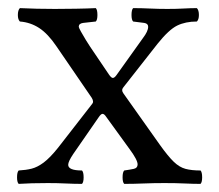

<svg xmlns="http://www.w3.org/2000/svg" viewBox="-20 -451 539 473"><path d="M202 -336 248 -268Q254 -259 258 -259Q262 -259 267 -266L332 -357Q345 -374 345 -385Q345 -393 335.5 -394.5Q326 -396 308 -398Q304 -402 304 -414Q304 -427 308 -431Q328 -431 349 -430Q370 -429 392 -429Q415 -429 432.5 -430Q450 -431 465 -431Q470 -426 470 -414Q470 -403 465 -398Q437 -398 416.5 -388Q396 -378 368 -343L284 -236Q278 -229 284 -221L374 -94Q394 -66 408 -52.5Q422 -39 437 -35Q452 -31 474 -31Q478 -27 478 -14Q478 -2 474 2Q456 2 435 1Q414 0 385 0Q358 0 333.5 1Q309 2 286 2Q282 -2 282 -14Q282 -27 286 -31Q300 -33 309.5 -35Q319 -37 319 -46Q319 -57 299 -84L241 -164Q237 -170 233 -170.5Q229 -171 223 -162L160 -71Q148 -53 148 -45Q148 -31 182 -31Q186 -27 186 -14Q186 -2 182 2Q163 2 142 1Q121 0 98 0Q76 0 58.5 0.5Q41 1 26 2Q22 -2 22 -14Q22 -27 26 -31Q44 -32 58 -35.5Q72 -39 87.5 -50.5Q103 -62 123 -87L207 -195Q212 -200 206 -210L119 -337Q98 -368 76.5 -382Q55 -396 29 -398Q24 -403 24 -414Q24 -426 29 -431Q49 -430 71 -429.5Q93 -429 115 -429Q138 -429 167 -429.5Q196 -430 216 -431Q220 -427 220 -414Q220 -402 216 -398Q195 -396 184.5 -394.5Q174 -393 174 -385Q174 -383 179.5 -373Q185 -363 191.5 -352.5Q198 -342 202 -336Z"/></svg>

Font: Ponomar
Style: Regular
Weight: 400
Version: Version 1.301; ttfautohint (v1.8.4.7-5d5b)